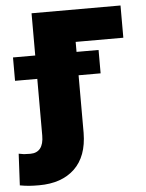

<svg xmlns="http://www.w3.org/2000/svg" viewBox="-117 -573 627 823"><g transform="rotate(-5 196.5 -161.5)"><path d="M432.6 -391.6H227.5V-348.6H322.3V-248H227.5V-3.9V0Q226.6 101.1 170.9 154.1Q115.2 207 17.6 207Q-6.8 207 -25.1 205.6Q-43.5 204.1 -64.5 200.2L-57.6 64.5Q-43.9 67.4 -35.2 68.4Q-26.4 69.3 -7.8 69.3Q20.5 69.3 35.2 50.8Q49.8 32.2 49.8 -3.9V-248H-45.9V-348.6H49.8V-530.3H432.6Z"/></g></svg>

Font: Pretendard Std Black
Style: Regular
Weight: 900
Designer: Base glyphs from Inter by Rasmus Andersson; Hangeul glyphs from Noto Sans CJK(Source Han Sans) by Jang Soo-young and Kan
Foundry: Kil Hyung-jin
Version: Version 1.309